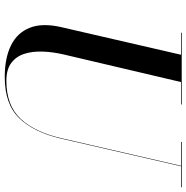

<svg xmlns="http://www.w3.org/2000/svg" viewBox="-8 -782 805 830"><g transform="rotate(90 395.0 -367.5)"><path d="M122 -750H432V-747H335.2L216 -240Q205.1 -193.1 203.5 -148.8Q201.9 -104.5 213.4 -69.1Q224.9 -33.8 253.1 -12.9Q281.2 8 330 8Q436.5 8 494.1 -53.6Q551.8 -115.2 578 -230L697.2 -747H594V-750H790V-747H699.2L580 -230Q553 -112.2 492.2 -48.6Q431.5 15 313 15Q231.5 15 176.6 -12.1Q121.8 -39.1 100.4 -93.6Q79 -148 98 -230L217.2 -747H122Z"/></g></svg>

Font: Bodoni* 72 Medium
Style: Italic
Weight: 500
Italic angle: -13°
Version: Version 1.002; ttfautohint (v0.97) -l 8 -r 50 -G 200 -x 14 -